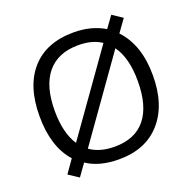

<svg xmlns="http://www.w3.org/2000/svg" viewBox="-135 -880 1048 1046"><g transform="rotate(-20 389.5 -357.5)"><path d="M717.8 -357.9Q717.8 -186.5 631.1 -88.4Q544.4 9.8 390.1 9.8Q275.4 9.8 203.1 -39.1L153.8 29.8L95.2 -8.8L147.9 -84Q61 -180.7 61 -358.9Q61 -533.2 147 -629.2Q232.9 -725.1 391.1 -725.1Q493.2 -725.1 569.8 -679.2L617.2 -745.1L675.8 -706.1L624 -633.8Q717.8 -535.2 717.8 -357.9ZM629.9 -357.9Q629.9 -490.7 576.2 -565.9L248 -103Q304.2 -63 390.1 -63Q508.8 -63 569.3 -137.7Q629.9 -212.4 629.9 -357.9ZM148.9 -357.9Q148.9 -230 198.2 -154.8L524.9 -615.2Q473.1 -650.9 391.1 -650.9Q272.5 -650.9 210.7 -575.9Q148.9 -501 148.9 -357.9Z"/></g></svg>

Font: Open Sans Y to K
Style: Regular
Weight: 400
Version: Version 1.10